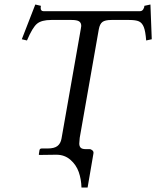

<svg xmlns="http://www.w3.org/2000/svg" viewBox="-20 -689 696 855"><path d="M335 -75.2Q333 -55.7 333 -49.8Q333 -37.6 339.4 -31.2Q345.7 -24.9 361.8 -24.9H378.9Q385.3 -24.9 391.6 -19.3Q397.9 -13.7 396 -4.9L370.1 146H342.8Q341.8 108.9 330.6 76.9Q319.3 44.9 293.5 22.5Q267.6 0 231 0H230L154.8 1L152.8 -1L155.8 -20Q157.2 -27.8 166 -27.8H191.9Q221.7 -27.8 235.8 -38.8Q250 -49.8 253.9 -71.8L339.8 -560.1Q341.8 -569.8 341.8 -573.2Q341.8 -587.9 332 -594Q322.3 -600.1 298.8 -600.1H208Q165.5 -600.1 145.3 -583.7Q125 -567.4 100.1 -508.8L77.1 -514.2L137.2 -668.9L162.1 -663.1Q162.1 -662.1 161.6 -658.7Q161.1 -655.3 161.1 -653.8Q161.1 -639.2 173.8 -639.2H603Q612.8 -639.2 617.9 -647.5Q623 -655.8 623 -663.1L649.9 -668.9L655.8 -514.2L630.9 -508.8Q627.9 -549.3 620.4 -568.4Q612.8 -587.4 598.6 -593.8Q584.5 -600.1 555.2 -600.1H476.1Q448.2 -600.1 436.3 -591.3Q424.3 -582.5 419.9 -558.1Z"/></svg>

Font: Common Serif Medium
Style: Italic
Weight: 500
Italic angle: -12°
Designer: Philipp H. Poll, Khaled Hosny
Foundry: Stefan Peev, Context Ltd.
Version: Version 1.026